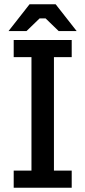

<svg xmlns="http://www.w3.org/2000/svg" viewBox="-20 -877 399 897"><path d="M44 -80H127V-610H44V-690H315V-610H232V-80H315V0H44ZM118 -857H240L338 -732H254L193 -791H165L104 -732H20Z"/></svg>

Font: Mozilla Headline BETA
Style: Regular
Weight: 400
Designer: Studio DRAMA
Foundry: Studio DRAMA
Version: Version 0.100